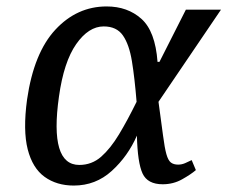

<svg xmlns="http://www.w3.org/2000/svg" viewBox="-20 -566 706 596"><path d="M209 10Q156 10 118.5 -17Q81 -44 66 -102.5Q51 -161 64 -257Q85 -402 152 -474Q219 -546 311 -546Q376 -546 419 -507.5Q462 -469 469 -374H475L557 -536H666L472 -250Q481 -185 486 -146Q491 -107 496.5 -87.5Q502 -68 510.5 -61.5Q519 -55 533 -55Q544 -55 554.5 -59.5Q565 -64 575 -69L588 -38Q573 -25 545.5 -9.5Q518 6 485 6Q438 6 422.5 -27.5Q407 -61 405 -145Q377 -81 327 -35.5Q277 10 209 10ZM226 -54Q265 -54 294 -79.5Q323 -105 349.5 -149Q376 -193 404 -250Q398 -324 389.5 -376Q381 -428 361.5 -456Q342 -484 302 -484Q255 -484 216.5 -429Q178 -374 163 -266Q133 -54 226 -54Z"/></svg>

Font: NotoSerif-Italic
Style: Regular
Weight: 400
Italic angle: -12°
Designer: Monotype Design Team
Foundry: Monotype Imaging Inc.
Version: Version 2.007; ttfautohint (v1.8) -l 8 -r 50 -G 200 -x 14 -D